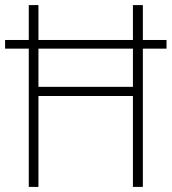

<svg xmlns="http://www.w3.org/2000/svg" viewBox="-20 -734 675 754"><path d="M93 0V-543H0V-577H93V-714H131V-577H502V-714H541V-577H634V-543H541V0H502V-357H131V0ZM131 -393H502V-543H131Z"/></svg>

Font: Noto Sans Gujarati UI SemiCondensed ExtraLight
Style: Regular
Weight: 200
Width: 4
Designer: Jelle Bosma - Monotype Design Team, Universal Thirst
Foundry: Monotype Imaging Inc.
Version: Version 2.106; ttfautohint (v1.8.4.7-5d5b)